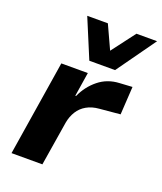

<svg xmlns="http://www.w3.org/2000/svg" viewBox="-141 -861 806 953"><g transform="rotate(20 261.5 -384.5)"><path d="M34 0 114 -503H254L234 -376H238Q263 -432 309.5 -469.5Q356 -507 419 -510L486 -514L477 -366L368 -356Q330 -353 302 -337Q274 -321 257.5 -294.5Q241 -268 235 -235L197 0ZM240 -563 154 -769H263L320 -645L414 -769H523L376 -563Z"/></g></svg>

Font: Nunito Sans 7pt ExtraBold
Style: Italic
Weight: 800
Italic angle: -9°
Designer: Vernon Adams
Foundry: Vernon Adams
Version: Version 3.101;gftools[0.9.27]